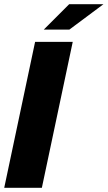

<svg xmlns="http://www.w3.org/2000/svg" viewBox="-32 -888 509 908"><path d="M134 -690H312L166 0H-12ZM295 -868H457L296 -748H175Z"/></svg>

Font: Decalotype Black Italic
Style: Regular
Weight: 900
Italic angle: -12°
Designer: Alfredo Marco Pradil
Foundry: Alfredo Marco Pradil
Version: Version 1.0